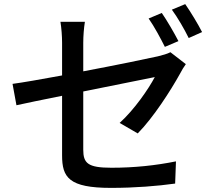

<svg xmlns="http://www.w3.org/2000/svg" viewBox="-20 -868 1040 934"><path d="M767 -805 703 -778C730 -740 762 -680 782 -640L848 -668C828 -707 792 -769 767 -805ZM881 -848 816 -821C844 -783 877 -726 898 -683L963 -712C945 -748 907 -811 881 -848ZM282 -112C282 -5 315 46 520 46C637 46 746 37 832 25L836 -83C736 -63 634 -52 522 -52C407 -52 385 -74 385 -140V-423C547 -456 709 -488 733 -493C703 -436 634 -335 562 -270L650 -219C726 -296 810 -427 856 -510C863 -524 875 -544 884 -556L809 -614C794 -606 772 -600 748 -594C704 -584 545 -551 385 -521V-660C385 -691 388 -732 393 -762H274C279 -732 282 -691 282 -660V-501C179 -482 87 -466 41 -460L60 -356C101 -365 186 -383 282 -402Z"/></svg>

Font: Source Han Sans JP Medium
Style: Regular
Weight: 500
Designer: Ryoko NISHIZUKA 西塚涼子 (kana, bopomofo & ideographs); Paul D. Hunt (Latin, Greek & Cyrillic); Sandoll Communications 산돌커뮤니
Foundry: Adobe
Version: Version 2.002;hotconv 1.0.116;makeotfexe 2.5.65601